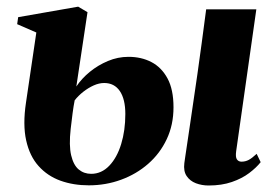

<svg xmlns="http://www.w3.org/2000/svg" viewBox="-20 -545 818 576"><path d="M606 11.5Q585.5 11.5 567.8 4.8Q550 -2 540 -16.8Q530 -31.5 533 -55.5Q534 -61 536 -76.5Q538 -92 541.8 -115.5Q545.5 -139 550 -170.8Q554.5 -202.5 560.2 -240.5Q566 -278.5 572.2 -322.5Q578.5 -366.5 585 -415.2Q591.5 -464 598.5 -517H749L688.5 -91.5Q686 -73.5 690.8 -66.8Q695.5 -60 704.5 -60Q716 -60 726 -65.2Q736 -70.5 750 -83.5L762 -58.5Q749 -42 727.5 -25.8Q706 -9.5 675.5 1Q645 11.5 606 11.5ZM246.5 11Q200 11 161.2 -3Q122.5 -17 95.8 -46.8Q69 -76.5 58.5 -123.8Q48 -171 58 -237.5L89 -447.5L31.5 -472.5L34.5 -493.5L214.5 -525L242.5 -508.5L209 -285.5Q225 -309.5 249.5 -329.5Q274 -349.5 303.8 -362Q333.5 -374.5 365.5 -374.5Q404 -374.5 434.2 -358.8Q464.5 -343 482.5 -309.8Q500.5 -276.5 500.5 -223Q500.5 -170.5 480.2 -127.5Q460 -84.5 424.5 -53.5Q389 -22.5 343.2 -5.8Q297.5 11 246.5 11ZM253.5 -23.5Q284.5 -23.5 307.8 -47.8Q331 -72 343.5 -112.8Q356 -153.5 356 -203Q356 -247.5 339.5 -271.8Q323 -296 292.5 -296Q277.5 -296 261.2 -288.8Q245 -281.5 230 -269.8Q215 -258 204 -244Q200.5 -226 197.8 -205.5Q195 -185 192 -158Q186.5 -108.5 193.5 -79Q200.5 -49.5 216.2 -36.5Q232 -23.5 253.5 -23.5Z"/></svg>

Font: Merriweather 120pt ExtraBold
Style: Italic
Weight: 800
Italic angle: -7.8°
Version: Version 2.101